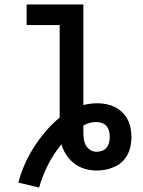

<svg xmlns="http://www.w3.org/2000/svg" viewBox="-20 -755 640 859"><path d="M155 84 62 62Q73 20 91 -20.5Q109 -61 132.5 -97.5Q156 -134 184.5 -167.5Q213 -201 247 -229V-643H99V-735H353V-285Q369 -289 384.5 -291Q400 -293 416 -293Q436 -293 456 -289Q476 -285 494 -276Q512 -267 526.5 -253Q541 -239 550.5 -221Q560 -203 564 -183Q568 -163 568 -142Q568 -122 564 -101.5Q560 -81 550.5 -63Q541 -45 526 -31Q511 -17 492 -8.5Q473 0 453 4Q433 8 412 8Q386 8 360 0.5Q334 -7 313 -23Q292 -39 277 -61.5Q262 -84 255 -110Q220 -67 195 -18Q170 31 155 84ZM412 -76Q425 -76 437 -80.5Q449 -85 457 -95Q465 -105 468 -117.5Q471 -130 471 -143Q471 -155 468 -168Q465 -181 456.5 -191Q448 -201 435.5 -205Q423 -209 410 -209Q395 -209 381 -205Q367 -201 353 -194Q353 -190 353 -186Q353 -182 353 -177V-176Q353 -173 353 -170Q353 -167 353 -163Q353 -149 355 -133.5Q357 -118 364 -105Q371 -92 384 -84Q397 -76 412 -76Z"/></svg>

Font: Iosevka Curly Slab SmBdEx
Style: Regular
Weight: 600
Width: 7
Monospace: yes
Designer: Belleve Invis
Foundry: Belleve Invis
Version: Version 11.1.0; ttfautohint (v1.8.3)